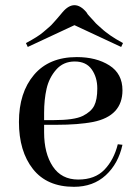

<svg xmlns="http://www.w3.org/2000/svg" viewBox="-20 -700 530 740"><path d="M276 -480Q351 -480 401.5 -448Q452 -416 452 -352Q452 -253 339 -230Q282 -219 197 -219H150V-190Q150 -109 183.5 -58.5Q217 -8 281.5 -8Q346 -8 382.5 -46Q419 -84 434 -144L452 -142Q436 -69 387.5 -24.5Q339 20 265 20Q161 20 107 -48.5Q53 -117 53 -230Q53 -343 111 -411.5Q169 -480 276 -480ZM150 -237H185Q266 -237 298.5 -253Q331 -269 343 -292.5Q355 -316 355 -359Q355 -402 333.5 -432.5Q312 -463 268 -463Q224 -463 196.5 -431.5Q169 -400 159.5 -358Q150 -316 150 -265ZM313 -653Q317 -645 326 -636Q335 -627 342.5 -618Q350 -609 355.5 -604.5Q361 -600 370 -591.5Q379 -583 387 -577Q395 -571 406 -563Q423 -551 454 -534L447 -519L267 -603L87 -519L80 -534Q127 -559 146.5 -576Q166 -593 171.5 -597.5Q177 -602 187 -613.5Q197 -625 199 -627Q201 -629 211 -641L221 -653Q244 -680 267 -680Q290 -680 313 -653Z"/></svg>

Font: Elsie
Style: Regular
Weight: 400
Designer: Alejandro Inler
Foundry: Alejandro Inler
Version: 1.002